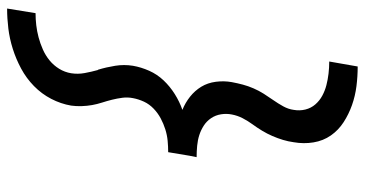

<svg xmlns="http://www.w3.org/2000/svg" viewBox="-263 -610 1026 540"><g transform="rotate(-90 250.0 -340.0)"><path d="M333 153Q305 153 277.5 149.5Q250 146 224.5 137Q199 128 176.5 113.5Q154 99 139 77.5Q124 56 119.5 28.5Q115 1 120 -27Q122 -42 126.5 -57Q131 -72 137.5 -87Q144 -102 152.5 -116Q161 -130 170.5 -143Q180 -156 187.5 -170.5Q195 -185 198 -201Q201 -216 198.5 -231.5Q196 -247 187.5 -259.5Q179 -272 166.5 -280Q154 -288 140 -292.5Q126 -297 110 -298.5Q94 -300 78 -300L82 -320L92 -380Q108 -380 124 -381.5Q140 -383 156 -388Q172 -393 187 -401Q202 -409 214.5 -421Q227 -433 234 -448Q241 -463 244 -479Q247 -494 245 -509Q243 -524 239.5 -538Q236 -552 231.5 -566Q227 -580 224.5 -594Q222 -608 221.5 -623.5Q221 -639 223 -653Q228 -682 242 -709Q256 -736 278 -757.5Q300 -779 327 -793.5Q354 -808 382.5 -817Q411 -826 439.5 -829.5Q468 -833 496 -833L483 -753Q466 -753 449 -751Q432 -749 415 -744.5Q398 -740 381 -732.5Q364 -725 350 -713.5Q336 -702 326.5 -686.5Q317 -671 314 -653Q311 -634 314.5 -615Q318 -596 323 -578L324 -577Q331 -554 335 -529Q339 -504 335 -479Q331 -456 321 -433.5Q311 -411 294 -393Q277 -375 255.5 -361.5Q234 -348 211 -340Q231 -332 248 -318.5Q265 -305 276 -287Q287 -269 290 -246Q293 -223 289 -201Q286 -185 282 -170Q278 -155 271.5 -140Q265 -125 256.5 -111.5Q248 -98 238.5 -84.5Q229 -71 221 -56.5Q213 -42 211 -27Q208 -10 212 6Q216 22 226.5 34Q237 46 251 53.5Q265 61 280.5 65Q296 69 313 71Q330 73 347 73Z"/></g></svg>

Font: Iosevka Slab Medium
Style: Italic
Weight: 500
Italic angle: -9°
Monospace: yes
Designer: Belleve Invis
Foundry: Belleve Invis
Version: Version 11.1.0; ttfautohint (v1.8.3)